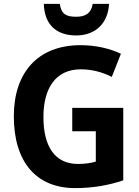

<svg xmlns="http://www.w3.org/2000/svg" viewBox="-20 -956 716 986"><path d="M540 -936H456C448 -885 415 -870 371 -870C320 -870 295 -883 287 -936H205C208 -833 266 -774 371 -774C472 -774 535 -838 540 -936ZM351 -402V-282H472V-126C449 -119 415 -114 381 -114C260 -114 203 -206 203 -355C203 -503 266 -600 395 -600C454 -600 507 -585 554 -561L601 -680C546 -706 474 -724 394 -724C173 -724 51 -582 51 -359C51 -123 167 10 366 10C458 10 540 -5 613 -30V-402Z"/></svg>

Font: Noto Sans Georgian SemiCondensed Bold
Style: Regular
Weight: 700
Width: 4
Designer: Monotype Design Team, Akaki Razmadze
Foundry: Google LLC
Version: Version 2.005